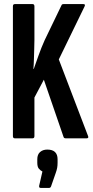

<svg xmlns="http://www.w3.org/2000/svg" viewBox="-20 -675 452 937"><path d="M52 0Q43 0 43 -11V-644Q43 -655 52 -655H139Q148 -655 148 -644V-480Q148 -460 147 -434.5Q146 -409 145.5 -384.5Q145 -360 143 -339H145Q156 -370 168.5 -405.5Q181 -441 198 -479L280 -649Q282 -655 290 -655H387Q399 -655 392 -642L267 -385L409 -13Q415 0 403 0H300Q292 0 290 -7L194 -286L148 -199V-11Q148 0 139 0ZM178 242Q170 242 171 232L187 162Q177 157 169.5 148Q162 139 162 119V102Q162 79 175.5 67Q189 55 211 55Q236 55 248.5 67Q261 79 261 102V119Q261 133 259 144Q257 155 252 169L229 235Q226 242 220 242Z"/></svg>

Font: Sofia Sans Extra Condensed
Style: Bold
Weight: 700
Designer: Botio Nikoltchev, Ani Petrova
Foundry: lettersoup
Version: Version 4.101